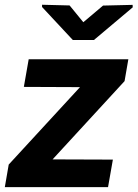

<svg xmlns="http://www.w3.org/2000/svg" viewBox="-36 -773 568 793"><path d="M181.2 -114.7 430.2 -113.8 410.2 0H-16.1L0 -93.3L294.4 -413.1L62.5 -414.1L82.5 -528.3H494.1L478.5 -438ZM308.1 -681.2 389.6 -750 511.7 -752.9 512.2 -742.7 352.1 -607.9H264.6L137.7 -744.1V-753.4L251.5 -750.5Z"/></svg>

Font: RobotoInd
Style: Bold Italic
Weight: 700
Italic angle: -12°
Designer: Google
Version: Version 2.001150; 2014